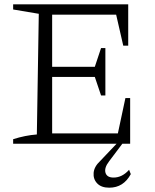

<svg xmlns="http://www.w3.org/2000/svg" viewBox="-20 -667 720 891"><path d="M562 -212H584V0H41V-21Q69 -30 96.5 -35.5Q124 -41 151 -43L160 -603L41 -623V-647H575V-455H552L519 -599H222V-357H420L449 -444H469V-224H449L420 -310H222V-48H527ZM487 204Q450 204 431 184Q412 164 414.5 135Q417 106 445 80L539 -19H562L486 82Q463 112 469.5 134.5Q476 157 507 157Q547 157 579 121L587 141Q553 204 487 204Z"/></svg>

Font: Piazzolla Light
Style: Regular
Weight: 300
Designer: Juan Pablo del Peral
Foundry: Huerta Tipografica
Version: Version 1.330